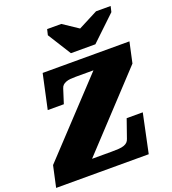

<svg xmlns="http://www.w3.org/2000/svg" viewBox="-210 -1085 1084 1210"><g transform="rotate(-20 332.0 -480.0)"><path d="M335 -766H499L663 -922L672 -960H574L390 -865L485 -864L341 -960H246L237 -922ZM137 -95H363Q392 -95 412.5 -96.5Q433 -98 447 -103Q461 -108 469.5 -116.5Q478 -125 482 -138L525 -261H633L578 0H-43L-12 -142L482 -670L507 -616H312Q292 -616 276 -614.5Q260 -613 247 -608Q234 -603 225.5 -595Q217 -587 213 -573L183 -479H75L125 -710H707L677 -572L170 -28Z"/></g></svg>

Font: Roboto Serif Black
Style: Italic
Weight: 900
Italic angle: -10°
Version: Version 1.008